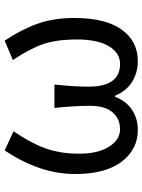

<svg xmlns="http://www.w3.org/2000/svg" viewBox="86 -683 610 822"><g transform="rotate(-90 391.0 -272.0)"><path d="M246 13Q162 13 109.5 -56.5Q57 -126 57 -256Q57 -406 158 -557L240 -519Q191 -448 167.5 -384Q144 -320 144 -238.5Q144 -157 174 -110Q204 -63 248.5 -63Q293 -63 321 -95Q349 -127 349 -192Q349 -257 340 -344H440Q431 -257 431 -198Q431 -63 528 -63Q576 -63 604.5 -111.5Q633 -160 633 -247.5Q633 -335 613 -392.5Q593 -450 545 -522L628 -557Q676 -485 700.5 -416Q725 -347 725 -259Q725 -126 675.5 -56.5Q626 13 540 13Q491 13 451.5 -11.5Q412 -36 392 -85H388Q369 -36 331.5 -11.5Q294 13 246 13Z"/></g></svg>

Font: Swei Fan Sans CJK TC
Style: Regular
Weight: 400
Version: Version 2.130